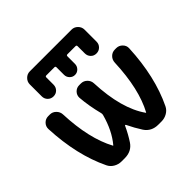

<svg xmlns="http://www.w3.org/2000/svg" viewBox="-192 -994 1190 1190"><g transform="rotate(-45 403.0 -398.5)"><path d="M541 -635V-698Q541 -707 532 -707H461Q452 -707 452 -698V-632Q452 -612 438 -597.5Q424 -583 404 -583Q384 -583 370 -597.5Q356 -612 356 -632V-698Q356 -707 347 -707H276Q267 -707 267 -698V-635Q267 -613 252.5 -598Q238 -583 216 -583Q194 -583 179 -598Q164 -613 164 -635V-740Q164 -763 181 -780Q198 -797 221 -797H587Q610 -797 627 -780Q644 -763 644 -740V-635Q644 -613 629 -598Q614 -583 592 -583Q570 -583 555.5 -598Q541 -613 541 -635ZM229 0Q202 0 179 -13.5Q156 -27 145 -50Q61 -224 50 -462Q49 -486 65.5 -503Q82 -520 106 -520H120Q143 -520 160 -503Q177 -486 178 -463Q187 -242 260 -107Q260 -106 261 -106Q263 -106 263 -107Q322 -177 351 -285Q353 -293 351 -301Q329 -387 323 -464Q322 -487 338 -503.5Q354 -520 377 -520H392Q415 -520 432 -503.5Q449 -487 450 -464Q460 -231 548 -107Q548 -106 549 -106Q551 -106 551 -107Q623 -240 632 -463Q633 -487 649.5 -503.5Q666 -520 690 -520H702Q725 -520 742 -503Q759 -486 758 -463Q747 -224 663 -50Q652 -27 629 -13.5Q606 0 579 0H551Q492 0 461 -46Q432 -91 408 -141Q407 -143 404.5 -143.5Q402 -144 401 -142Q376 -88 348 -46Q317 0 257 0Z"/></g></svg>

Font: Rounded Mplus 1c Bold
Style: Bold
Weight: 700
Version: Version 1.059.20150529